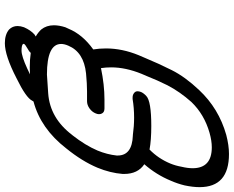

<svg xmlns="http://www.w3.org/2000/svg" viewBox="-104 -736 940 771"><g transform="rotate(90 365.5 -350.0)"><path d="M279 -69 354 -74Q454 -81 522 -171L523 -172Q563 -223 584 -272Q600 -311 604 -349V-353Q604 -411 524 -414H522Q486 -419 452 -419Q413 -419 377 -413H371Q360 -413 353 -419Q346 -424 346 -433Q346 -439 349 -447Q354 -458 365 -468Q386 -488 485 -488Q543 -488 580 -481Q616 -516 636 -564Q645 -586 649 -609Q655 -634 655 -654Q655 -731 571 -731Q545 -731 513 -722Q439 -701 389 -649Q348 -603 322 -553Q302 -513 285 -470L276 -449Q250 -385 250 -327Q250 -306 253 -286Q320 -300 379 -300H415Q430 -300 435 -290Q438 -285 438 -278Q438 -272 435 -265Q429 -250 415 -240Q401 -230 386 -230H347Q316 -230 274 -226Q189 -217 163 -155Q156 -139 156 -126Q156 -69 279 -69ZM278 -1Q265 0 251 0Q219 0 192 -4Q186 3 176 8Q158 18 155 24L156 25Q156 27 157 28Q163 33 183 33Q205 33 255 10Q267 4 278 -1ZM126 -24Q109 -34 98 -46Q81 -67 81 -97Q81 -118 89 -143L95 -156Q118 -212 178 -255Q174 -280 174 -306Q174 -371 201 -437L213 -465Q234 -516 261 -570Q288 -624 341 -680Q415 -759 521 -789Q563 -800 598 -800Q731 -800 731 -682Q731 -655 724 -622Q717 -593 705 -566Q681 -508 639 -460Q678 -434 678 -379V-373Q674 -323 653 -272Q627 -210 575 -146Q496 -44 387 -15L384 -10Q372 15 294 53Q203 100 153 100Q118 100 98 83Q84 69 84 49Q84 37 89 23Q101 -4 118 -19Q122 -22 126 -24Z"/></g></svg>

Font: Bubblez Graffiti
Style: Italic
Weight: 400
Italic angle: -22.5°
Designer: GGBotNet
Foundry: GGBotNet
Version: 1.00